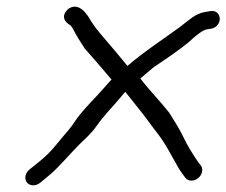

<svg xmlns="http://www.w3.org/2000/svg" viewBox="-20 -506 678 575"><path d="M598.8 -470.9C587.4 -469.4 575.7 -465.6 565.2 -459.7C554 -453.3 540.3 -441.8 517.8 -424.4C477.9 -395 406.9 -348.3 361.7 -308.5C344.7 -329.7 316.9 -362.8 278.5 -407.6C270.6 -416.8 262.1 -428.3 253 -442.1C249.7 -447.6 223.1 -501.6 188.4 -481.8C183.9 -479.2 180 -475.4 177 -471.1C164.9 -454.6 174.8 -439.8 188.4 -431.7L189.1 -431.3L189.8 -431C190.6 -430.6 196 -425.1 201.7 -413.8C208.3 -400.6 219 -383 233.7 -360.7C252.5 -339.6 278.2 -310.3 314.1 -267.7C307.3 -260.6 299.3 -251.9 291 -242.2C265.7 -213 239.5 -189 212.3 -153.9C183.2 -110.4 184.1 -116.7 148.9 -73.2C132.7 -53.2 115.4 -36 97.1 -21.6C86 -12.8 76.2 -5 67.9 1.9C53.4 14.4 53 31.8 61.3 41.3C69.9 51 87.4 52.7 102.3 39.8C111.8 31.6 121.6 23.4 131.8 15.2C149.5 1 199.1 -54.8 214.6 -70.4C232.9 -89 251.1 -102.8 270.8 -130.9C280.9 -145.4 298.1 -166.1 322 -192.4C331.6 -202.8 343.9 -218.1 355.1 -231.1C374.5 -206.4 409.3 -163.8 421.5 -146.7C448.4 -108.9 461.2 -98.1 485.9 -54.1L486.1 -53.6L512.5 -6.7C516.6 0.7 521.6 8.3 527.3 15.9L534.7 25.9C544.7 39.2 562.7 36.3 573.5 27.4C584.2 18.7 590.7 1.9 581.1 -10.9L573.8 -20.1C554.8 -47.9 540.1 -72.4 531.1 -91.6C518 -119.8 501.9 -143.9 486.5 -168.9C461.4 -200.9 427.8 -234.9 400.4 -270.9C400.4 -270.9 442.9 -307.6 443.6 -307C480.3 -331.4 520 -358.6 547.7 -381.8L547.9 -382.1L548.2 -382.3C574.6 -407.4 592.6 -417.4 598.5 -417.9L598.9 -418L611.6 -419.9C630.2 -422.8 638.8 -438.9 638.2 -450.6C637.6 -462.5 628.6 -475.7 610.9 -472.8Z"/></svg>

Font: MewTooHand
Style: BdWideIta
Weight: 400
Designer: Mew Too, Robert Jablonski
Version: Version 0.77